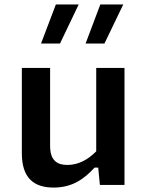

<svg xmlns="http://www.w3.org/2000/svg" viewBox="-20 -834 660 866"><path d="M78.5 -527.5V-143C78.5 -33.5 130 12 222 12C305 12 358.5 -25.5 406.5 -78H423L430.5 0H541.5V-527.5H414V-151.5C377.5 -114.5 334.5 -90 283.5 -90C239.5 -90 206 -108.5 206 -176V-527.5ZM165 -637.5H250.5L335 -814H232ZM366 -637.5H451L536 -814H432.5Z"/></svg>

Font: Monaspace Neon SemiBold
Style: Regular
Weight: 600
Designer: Riley Cran & the Lettermatic Team
Foundry: Lettermatic
Version: Version 1.200 (Monaspace Neon)